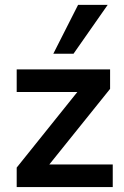

<svg xmlns="http://www.w3.org/2000/svg" viewBox="-20 -762 505 782"><path d="M48 0H439.2V-92.2H154.9V-59.8L428.4 -400V-479.4H48V-387.3H318.6V-416.7L48 -79.4ZM197.1 -543.1H279.4L418.6 -742.2H298Z"/></svg>

Font: LL Pando Sans
Style: Bold
Weight: 700
Designer: Joshua Smith
Foundry: Joshua Smith
Version: Version 1.000;Glyphs 3.2.1 (3258)